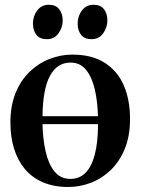

<svg xmlns="http://www.w3.org/2000/svg" viewBox="-20 -752 574 784"><path d="M258.5 11.5Q199.5 11.5 155 -7.8Q110.5 -27 81.2 -62.2Q52 -97.5 37.2 -145.8Q22.5 -194 22.5 -251.5Q22.5 -320.5 43.8 -372.5Q65 -424.5 101.2 -459.2Q137.5 -494 182.8 -511.5Q228 -529 276 -529Q356 -529 408.2 -495.2Q460.5 -461.5 485.8 -402.5Q511 -343.5 511 -266Q511 -197 489.8 -145Q468.5 -93 432.8 -58.2Q397 -23.5 351.8 -6Q306.5 11.5 258.5 11.5ZM267.5 -21.5Q304 -21.5 328.8 -46Q353.5 -70.5 366.8 -120Q380 -169.5 380.5 -245H153.5Q155 -183.5 166.5 -132.8Q178 -82 202.5 -51.8Q227 -21.5 267.5 -21.5ZM153.5 -277.5H380Q378.5 -338 367 -387.5Q355.5 -437 331.5 -466.8Q307.5 -496.5 268 -496.5Q213.5 -496.5 184.2 -442.8Q155 -389 153.5 -277.5ZM171 -592Q142.5 -592 128.5 -610Q114.5 -628 114.5 -655.5Q114.5 -686 132 -709.2Q149.5 -732.5 178.5 -732.5H179.5Q208 -732.5 222 -714.2Q236 -696 236 -668.5Q236 -639.5 218.8 -615.8Q201.5 -592 172 -592ZM353.5 -592Q325 -592 311 -610Q297 -628 297 -655.5Q297 -686 314.5 -709.2Q332 -732.5 361.5 -732.5H362Q391 -732.5 404.8 -714.2Q418.5 -696 418.5 -668.5Q418.5 -639.5 401.2 -615.8Q384 -592 354.5 -592Z"/></svg>

Font: Merriweather 120pt SemiBold
Style: Regular
Weight: 600
Version: Version 2.100